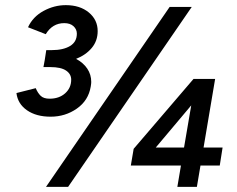

<svg xmlns="http://www.w3.org/2000/svg" viewBox="-20 -727 924 747"><path d="M44 -365 119 -384Q127 -365 138.5 -354Q150 -343 173 -343Q210 -343 233.5 -364Q257 -385 257 -417Q257 -439 237 -452.5Q217 -466 176 -466H149L154 -493L160 -532H181Q226 -532 252.5 -548Q279 -564 279 -596Q279 -613 266 -625Q253 -637 230 -637Q184 -637 158 -594L89 -621Q108 -662 149.5 -684.5Q191 -707 236 -707Q291 -707 325.5 -678.5Q360 -650 360 -606Q360 -568 337 -540.5Q314 -513 276 -498Q304 -483 319.5 -460Q335 -437 335 -408Q335 -402 333 -390Q324 -336 279 -304.5Q234 -273 177 -273Q121 -273 85 -298Q49 -323 44 -365ZM640 -700H726L245 0H159ZM500 -148 733 -420H817L772 -153H846L835 -83H760L746 0H670L684 -83H489ZM696 -153 724 -317 586 -153Z"/></svg>

Font: Oak Sans Medium
Style: Italic
Weight: 500
Italic angle: -9.49998°
Foundry: Erik Kennedy, Walven
Version: Version 1.000